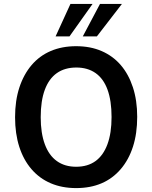

<svg xmlns="http://www.w3.org/2000/svg" viewBox="-20 -951 778 981"><path d="M369 10Q297 10 239.5 -14.5Q182 -39 141 -86.5Q100 -134 78.5 -201Q57 -268 57 -352Q57 -437 79 -504Q101 -571 141.5 -618.5Q182 -666 239.5 -690.5Q297 -715 369 -715Q442 -715 499.5 -690Q557 -665 597 -618.5Q637 -572 659 -505Q681 -438 681 -354Q681 -269 659.5 -202Q638 -135 597 -87Q556 -39 499 -14.5Q442 10 369 10ZM369 -99Q428 -99 468 -128Q508 -157 529 -214Q550 -271 550 -353Q550 -436 529.5 -492.5Q509 -549 468.5 -577.5Q428 -606 370 -606Q311 -606 270.5 -577.5Q230 -549 209 -492.5Q188 -436 188 -352Q188 -271 209 -214Q230 -157 270.5 -128Q311 -99 369 -99ZM264 -765 340 -931H453L335 -765ZM403 -765 491 -931H603L475 -765Z"/></svg>

Font: Nunito Sans 10pt SemiCondensed
Style: Bold
Weight: 700
Width: 4
Designer: Vernon Adams
Foundry: Vernon Adams
Version: Version 3.101;gftools[0.9.27]